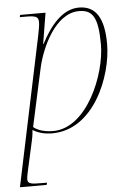

<svg xmlns="http://www.w3.org/2000/svg" viewBox="-56 -587 591 868"><g transform="rotate(-5 239.5 -153.0)"><path d="M140 -431 -1 240H120L123 230H101C50 230 35 228 35 207C35 199 37 189 40 175L71 35C76 13 77 -1 78 -13C101 1 129 10 166 10C356 10 448 -227 448 -371C448 -488 412 -546 335 -546C259 -546 202 -474 162 -396H160L183 -536H68L65 -526H87C135 -526 150 -523 150 -496C150 -482 146 -461 140 -431ZM171 0C124 0 94 -15 82 -26L139 -288C160 -383 228 -530 334 -530C395 -530 420 -496 420 -371C420 -236 325 0 171 0Z"/></g></svg>

Font: Noto Serif Display Thin
Style: Italic
Weight: 100
Italic angle: -12°
Designer: Monotype Design Team
Foundry: Monotype Imaging Inc.
Version: Version 2.009